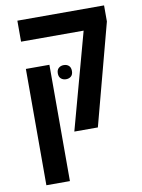

<svg xmlns="http://www.w3.org/2000/svg" viewBox="-92 -661 711 964"><g transform="rotate(-10 263.5 -178.5)"><path d="M250 0 384 -491H65V-598H507V-516L370 0ZM65 241V-352H185V241ZM219 -302Q219 -320 229.5 -329Q240 -338 255 -338Q271 -338 281 -329Q291 -320 291 -302Q291 -284 281 -275Q271 -266 255 -266Q240 -266 229.5 -275Q219 -284 219 -302Z"/></g></svg>

Font: Noto Sans Hebrew Condensed SemiBold
Style: Regular
Weight: 600
Width: 3
Designer: Monotype Design Team
Foundry: Monotype Imaging Inc.
Version: Version 2.004; ttfautohint (v1.8.4.7-5d5b)